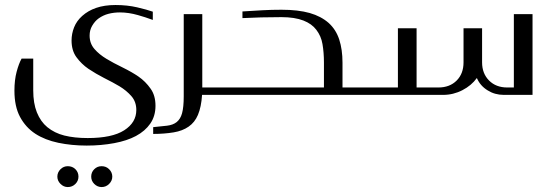

<svg xmlns="http://www.w3.org/2000/svg" viewBox="-20 -382 2240 773"><path d="M444.8 -361.8Q492.2 -361.8 532.2 -352.5Q573.2 -342.8 595.2 -335V-301.8Q564.9 -313 535.2 -321.3Q497.6 -332 462.9 -332Q438 -332 416 -326.2Q395.5 -320.8 377.4 -308.1Q362.3 -297.4 351.1 -278.3Q340.8 -260.7 340.8 -238.8Q340.8 -207 360.4 -184.6Q379.4 -162.6 409.7 -144.5Q435.5 -128.9 473.6 -110.4Q512.2 -91.3 537.6 -73.7Q565.9 -54.2 586.4 -24.9Q606 2.4 606 43.9Q606 85.4 585 115.7Q564.5 145.5 527.3 165.5Q491.7 184.6 439.9 194.3Q387.2 204.1 329.1 204.1Q268.6 204.1 214.8 192.9Q161.1 181.6 122.6 156.7Q83.5 131.3 60.5 88.4Q38.1 46.4 38.1 -17.1Q38.1 -59.6 46.9 -92.8Q55.7 -126 66.9 -146H113.8V-18.1Q113.8 33.7 128.4 70.3Q143.6 107.9 170.4 129.9Q199.7 153.8 238.8 163.6Q279.8 173.8 333 173.8Q431.2 173.8 480 142.6Q528.8 111.3 528.8 61Q528.8 27.8 509.3 5.4Q489.3 -17.6 460.9 -34.7Q436.5 -49.3 398.4 -68.4Q366.7 -84.5 335.9 -105Q308.1 -124 287.6 -151.9Q268.1 -178.7 268.1 -219.2Q268.1 -246.1 278.3 -272Q288.6 -297.9 311 -317.9Q334.5 -338.9 366.7 -350.1Q400.4 -361.8 444.8 -361.8ZM210.9 329.1Q210.9 312 223.6 299.3Q235.8 287.1 252.9 287.1Q271.5 287.1 283.7 299.3Q295.9 311.5 295.9 329.1Q295.9 346.2 283.7 358.4Q271 371.1 252.9 371.1Q236.3 371.1 223.6 358.4Q210.9 345.7 210.9 329.1ZM347.2 329.1Q347.2 311.5 359.4 299.3Q371.6 287.1 389.2 287.1Q407.2 287.1 419.4 299.3Q432.1 312 432.1 329.1Q432.1 345.7 419.4 358.4Q406.7 371.1 389.2 371.1Q372.1 371.1 359.4 358.4Q347.2 346.2 347.2 329.1Z M794.4 -325.2V-29.8H871.6Q881.3 -29.8 881.3 -20V-9.8Q881.3 0 871.6 0H793.5Q790.5 48.3 776.9 80.6Q764.2 110.8 739.3 127.9Q714.8 145 679.2 150.9Q641.1 157.2 596.7 157.2V129.9Q628.9 127 652.8 124Q676.8 121.1 691.4 109.4Q706.5 97.2 712.9 74.2Q719.7 49.3 719.7 5.9V-325.2Z M1113.3 -342.8Q1180.2 -342.8 1227.1 -329.6Q1272.9 -316.4 1303.2 -289.6Q1332.5 -263.2 1345.7 -223.1Q1358.9 -182.6 1358.9 -129.9V-29.8H1414.1Q1419.4 -29.8 1421.9 -27.3Q1424.3 -24.9 1424.3 -15.1V-13.2Q1424.3 0 1414.1 0H870.1Q860.4 0 860.4 -9.8V-20Q860.4 -29.8 870.1 -29.8H1284.2V-129.9Q1284.2 -170.9 1278.3 -204.6Q1272.9 -236.8 1253.4 -262.2Q1235.4 -286.1 1201.7 -299.3Q1166.5 -313 1113.3 -313Q1080.6 -313 1031.7 -312Q994.6 -311 956.1 -309.1V-335.9Q981.9 -337.9 1037.6 -340.8Q1073.2 -342.8 1113.3 -342.8Z M1920.9 -130.9Q1920.9 -85.9 1949.2 -57.6Q1977.1 -29.8 2022 -29.8H2048.8V-325.2H2124V0H2008.3Q1972.2 0 1943.4 -18.1Q1913.1 -36.6 1899.9 -67.9Q1877.9 -37.6 1841.8 -19Q1805.2 0 1764.2 0H1413.1Q1402.8 0 1402.8 -9.8V-20Q1402.8 -29.8 1413.1 -29.8H1582V-268.1H1657.2V-29.8H1745.1Q1790.5 -29.8 1818.4 -57.6Q1846.2 -85.4 1846.2 -130.9V-268.1H1920.9Z"/></svg>

Font: SimahzazaarabicW05-Light
Style: Regular
Weight: 300
Designer: Ahmed zaza
Foundry: Ahmed zaza
Version: Version 1.001